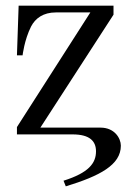

<svg xmlns="http://www.w3.org/2000/svg" viewBox="-20 -476 460 680"><path d="M40 0H237C298 0 320 24 320 60C320 102 294 136 205 164L213 184C334 147 408 108 408 40C408 14 386 -24 336 -24H123L382 -424V-456H46L40 -280H60C60 -280 66 -334 90 -382C105 -411 133 -432 178 -432H300L40 -26Z"/></svg>

Font: Old Standard
Style: Regular
Weight: 400
Designer: Alexey Kryukov <alexios@thessalonica.org.ru>
Version: Version 2.0